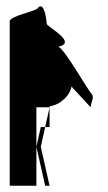

<svg xmlns="http://www.w3.org/2000/svg" viewBox="-20 -780 344 612"><path d="M11 -188H96V-312L124 -188H138L110 -312L124 -375H110L96 -312V-438H138V-441C142 -441 166 -447 178 -459C194 -471 204 -486 208 -504L269 -438C269 -454 283 -469 271 -482C259 -494 182 -631 165 -631C230 -644 129 -695 129 -704C125 -748 115 -769 102 -756C99 -744 11 -730 11 -712ZM124 -375H138V-438Z"/></svg>

Font: bitstorm
Style: maxcn
Weight: 400
Version: Version 0.2